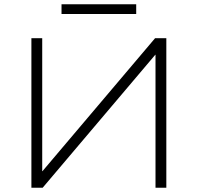

<svg xmlns="http://www.w3.org/2000/svg" viewBox="-20 -885 932 905"><path d="M128 0V-705H179V-78H180L711 -705H764V0H713V-627H712L181 0ZM270 -819V-865H622V-819Z"/></svg>

Font: Nunito Sans 7pt SemiExpanded ExtraLight
Style: Regular
Weight: 250
Width: 6
Designer: Vernon Adams
Foundry: Vernon Adams
Version: Version 3.101;gftools[0.9.27]